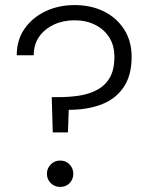

<svg xmlns="http://www.w3.org/2000/svg" viewBox="-20 -732 592 757"><path d="M188 -210 184 -349H210Q253 -349 292.5 -355Q332 -361 363.5 -378Q395 -395 413 -426Q431 -457 431 -508Q431 -553 410.5 -585Q390 -617 354.5 -634.5Q319 -652 274 -652Q229 -652 192.5 -635Q156 -618 134.5 -587.5Q113 -557 113 -514H46Q46 -575 77 -619Q108 -663 159.5 -687.5Q211 -712 274 -712Q339 -712 389.5 -687Q440 -662 469.5 -616Q499 -570 499 -508Q499 -434 467 -387.5Q435 -341 379.5 -320Q324 -299 251 -299L248 -210ZM217 5Q195 5 180 -10Q165 -25 165 -47Q165 -68 180 -83.5Q195 -99 217 -99Q240 -99 254.5 -83.5Q269 -68 269 -47Q269 -25 254.5 -10Q240 5 217 5Z"/></svg>

Font: DM Sans 9pt Light
Style: Regular
Weight: 300
Version: Version 4.004;gftools[0.9.30]